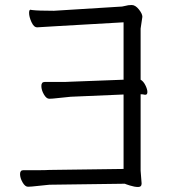

<svg xmlns="http://www.w3.org/2000/svg" viewBox="-20 -735 678 766"><path d="M212 -631Q174 -629 129 -626H128Q115 -626 105.5 -647Q96 -668 96 -684Q96 -700 107 -695H108Q132 -692 195 -692L452 -708Q468 -708 479.5 -711.5Q491 -715 505.5 -715Q520 -715 534 -697.5Q548 -680 548 -668L541 -621V-417Q552 -411 560 -395Q568 -379 568 -368Q568 -357 560 -357H558Q550 -359 541 -359V-54L545 -3Q545 11 531 11Q517 11 498 5Q479 -1 478 -2L177 2Q154 4 128.5 7Q103 10 91.5 10Q80 10 70 -7.5Q60 -25 60 -40.5Q60 -56 73 -56H135Q162 -56 176 -57L473 -61V-358L262 -349Q239 -347 213.5 -344Q188 -341 176.5 -341Q165 -341 155 -358.5Q145 -376 145 -392Q145 -408 158 -408H221Q247 -408 261 -409L473 -417V-646Z"/></svg>

Font: LXGW WenKai
Style: Regular
Weight: 400
Designer: LXGW / Fontworks Inc.
Foundry: LXGW / Fontworks Inc.
Version: Version 1.520; June 14, 2025